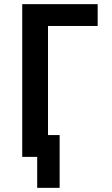

<svg xmlns="http://www.w3.org/2000/svg" viewBox="-20 -755 540 924"><path d="M267 149H159V0H87V-735H450V-630H211V-105H267Z"/></svg>

Font: Iosevka Term Curly Extrabold
Style: Regular
Weight: 800
Designer: Belleve Invis
Foundry: Belleve Invis
Version: Version 32.3.0